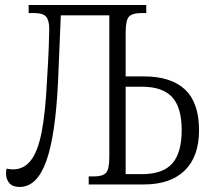

<svg xmlns="http://www.w3.org/2000/svg" viewBox="-20 -734 840 764"><path d="M58 10Q31 10 17.5 -5Q4 -20 4 -44Q4 -52 6 -63Q19 -60 32 -60Q75 -60 103 -96Q131 -132 146 -210Q161 -288 167 -414Q172 -493 174 -545Q176 -597 176 -618Q176 -653 163.5 -667.5Q151 -682 117 -682H94V-714H562V-682H541Q508 -682 494 -668.5Q480 -655 480 -604V-430H552Q661 -430 716.5 -377.5Q772 -325 772 -216Q772 -111 715 -55.5Q658 0 552 0H333V-32H355Q387 -32 401 -45.5Q415 -59 415 -109V-673H222L211 -411Q201 -195 164 -92.5Q127 10 58 10ZM480 -41H544Q628 -41 665.5 -83.5Q703 -126 703 -216Q703 -306 665 -347.5Q627 -389 544 -389H480Z"/></svg>

Font: Noto Serif Condensed Light
Style: Regular
Weight: 300
Width: 3
Designer: Monotype Design Team
Foundry: Monotype Imaging Inc.
Version: Version 2.013